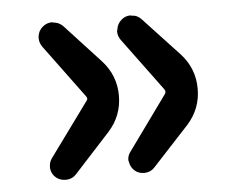

<svg xmlns="http://www.w3.org/2000/svg" viewBox="-39 -535 605 498"><g transform="rotate(-5 264.0 -286.0)"><path d="M140.6 -92.8Q130.9 -82 116.2 -81.1Q114.3 -81.1 112.3 -81.1Q99.6 -81.1 88.9 -88.9Q77.1 -98.6 75.2 -113.3Q75.2 -116.2 75.2 -118.2Q75.2 -129.9 82 -139.6L184.6 -280.3Q189.5 -286.1 184.6 -292L83 -429.7Q75.2 -440.4 75.2 -452.1Q75.2 -455.1 75.2 -457Q77.1 -472.7 88.9 -482.4Q99.6 -491.2 113.3 -491.2Q114.3 -491.2 116.2 -490.2Q130.9 -489.3 141.6 -478.5L234.4 -377.9Q269.5 -338.9 269.5 -286.6Q269.5 -234.4 234.4 -195.3ZM344.7 -92.8Q335 -82 320.3 -81.1Q318.4 -81.1 316.4 -81.1Q303.7 -81.1 293.9 -88.9Q282.2 -98.6 280.3 -113.3Q279.3 -115.2 279.3 -118.2Q279.3 -129.9 287.1 -139.6L388.7 -280.3Q392.6 -286.1 388.7 -292L287.1 -429.7Q279.3 -440.4 279.3 -452.1Q279.3 -455.1 280.3 -457Q282.2 -472.7 293.9 -482.4Q303.7 -491.2 317.4 -491.2Q318.4 -491.2 320.3 -490.2Q335 -490.2 345.7 -478.5L439.5 -377.9Q474.6 -338.9 474.6 -286.6Q474.6 -234.4 439.5 -195.3Z"/></g></svg>

Font: Gen Jyuu Gothic P Bold
Style: Bold
Weight: 700
Designer: [Source Han Sans]
Ryoko NISHIZUKA  (kana & ideographs); Paul D. Hunt (Latin, Greek & Cyrillic); Wenlong ZHANG  (bopomofo
Version: Version 1.002.20150607